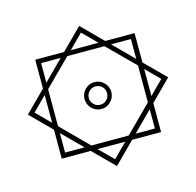

<svg xmlns="http://www.w3.org/2000/svg" viewBox="-87 -536 760 744"><g transform="rotate(-15 293.0 -164.0)"><path d="M293.5 117.2 210.4 34.2H94.2V-82L11.7 -164.6L94.2 -247.1V-362.8H210L292.5 -445.3L375 -362.8H492.7V-245.1L574.2 -163.6L492.7 -82V34.2H376.5ZM218.3 14.6H368.2L473.1 -90.3V-238.3L366.7 -344.2H217.8L112.8 -239.3V-91.3ZM293 -111.8Q271 -111.8 255.1 -127.7Q239.3 -143.6 239.3 -166Q239.3 -188 255.1 -203.9Q271 -219.7 293 -219.7Q314.9 -219.7 330.8 -203.9Q346.7 -188 346.7 -166Q346.7 -143.6 330.8 -127.7Q314.9 -111.8 293 -111.8ZM293 -128.9Q308.6 -128.9 319.1 -139.9Q329.6 -150.9 329.6 -166Q329.6 -181.2 319.1 -191.9Q308.6 -202.6 293 -202.6Q277.8 -202.6 267.1 -191.9Q256.3 -181.2 256.3 -166Q256.3 -150.9 267.1 -139.9Q277.8 -128.9 293 -128.9ZM393.6 -344.2 473.1 -264.6V-344.2ZM236.8 -362.8H348.1L292.5 -418.5ZM94.2 -109.9V-221.2L38.6 -165.5ZM112.8 -265.6 191.4 -344.2H112.8ZM293.5 89.8 349.1 34.2H237.8ZM112.8 14.6H190.9L112.8 -63.5ZM473.1 -62.5 396 14.6H473.1ZM492.7 -218.8V-110.4L546.9 -164.6Z"/></g></svg>

Font: CaskaydiaCove NFP Light
Style: Regular
Weight: 300
Designer: Aaron Bell
Foundry: Saja Typeworks
Version: Version 2111.001; VTT 6.35;Nerd Fonts 3.1.1